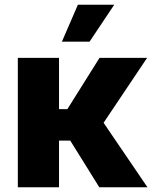

<svg xmlns="http://www.w3.org/2000/svg" viewBox="-20 -790 642 810"><path d="M55.2 0V-545.9H229V-329.6H264.2L399.9 -545.9H600.6L417 -272L602.1 0H398.9L276.4 -196.8H229V0ZM241.2 -614.3 308.6 -770H461.9L357.9 -614.3Z"/></svg>

Font: Inter Extra Bold
Style: Regular
Weight: 800
Designer: Rasmus Andersson
Foundry: rsms
Version: Version 4.000;git-3c8e0fc